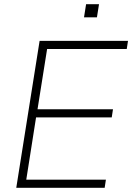

<svg xmlns="http://www.w3.org/2000/svg" viewBox="-20 -901 634 921"><path d="M58 0 170 -705H594L588 -666H206L160 -377H522L516 -338H153L106 -39H488L482 0ZM383 -818 393 -881H455L445 -818Z"/></svg>

Font: Nunito Sans ExtraLight
Style: Italic
Weight: 200
Italic angle: -9°
Designer: Vernon Adams
Foundry: Vernon Adams
Version: Version 3.006; ttfautohint (v1.8.3)